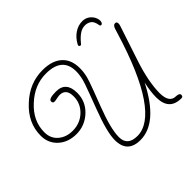

<svg xmlns="http://www.w3.org/2000/svg" viewBox="-235 -1045 1301 1301"><g transform="rotate(-45 415.5 -394.5)"><path d="M418 30Q294 30 294 -93Q294 -170 355 -329Q381 -398 396 -438.5Q411 -479 418.5 -500.5Q426 -522 429 -534Q434 -554 436.5 -573Q439 -592 439 -608Q439 -742 283 -742Q173 -742 85 -660Q-6 -578 -6 -468Q-6 -409 35 -374Q76 -339 137 -339Q208 -339 257 -385Q307 -432 307 -500Q307 -574 245 -574Q236 -574 217.5 -570Q199 -566 190 -566Q174 -566 174 -584Q174 -608 245 -608Q341 -608 341 -499Q341 -418 281 -361Q220 -305 140 -305Q64 -305 14 -348Q-40 -395 -40 -469Q-40 -592 61 -684Q158 -775 283 -775Q378 -775 427 -727Q472 -684 472 -605Q472 -566 462 -527Q459 -514 451 -491.5Q443 -469 428.5 -429.5Q414 -390 388 -323Q328 -167 328 -88Q328 -4 423 -4Q529 -4 628.5 -149.5Q728 -295 817 -586L829 -625Q838 -652 855 -652Q871 -652 871 -635Q871 -631 870.5 -626.5Q870 -622 868 -616L784 -362Q758 -283 746 -218Q734 -153 734 -105Q734 -10 797 -10Q830 -9 830 9Q830 26 814 26Q697 26 697 -100Q697 -126 701 -157.5Q705 -189 713 -226Q583 30 418 30ZM780 -709Q772 -709 770 -721Q764 -759 745 -772.5Q726 -786 701 -786Q672 -786 646.5 -768Q621 -750 595 -718Q590 -710 583 -710Q578 -710 574 -715.5Q570 -721 575 -730Q598 -772 633 -795.5Q668 -819 707 -819Q735 -819 755 -806Q775 -793 786 -773.5Q797 -754 797 -734Q797 -724 792.5 -716.5Q788 -709 780 -709Z"/></g></svg>

Font: Send Flowers
Style: Regular
Weight: 400
Designer: Robert E. Leuschke
Foundry: Robert E. Leuschke
Version: Version 1.010; ttfautohint (v1.8.4.7-5d5b)